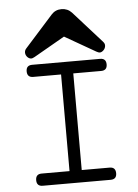

<svg xmlns="http://www.w3.org/2000/svg" viewBox="-60 -940 722 1003"><g transform="rotate(-5 301.0 -438.5)"><path d="M123 -554.2Q91.3 -554.2 91.3 -585.9Q91.3 -617.7 123 -617.7H479Q510.7 -617.7 510.7 -585.9Q510.7 -554.2 479 -554.2H333V-47.4H479Q510.7 -47.4 510.7 -15.1Q510.7 16.6 479 16.6H123Q91.3 16.6 91.3 -15.1Q91.3 -47.4 123 -47.4H269V-554.2ZM100.6 -706.5 248 -871.1Q268.6 -894 300.5 -894Q332.5 -894 354 -871.1L501.5 -706.5Q506.3 -701.2 508.8 -696.3Q511.2 -691.4 511.2 -685.5Q511.2 -678.2 508.3 -671.9Q505.4 -665.5 500.7 -660.9Q496.1 -656.2 491 -653.6Q485.8 -650.9 481.4 -650.9Q477.1 -650.9 472.7 -652.6Q468.3 -654.3 462.9 -657.2L301.3 -750L139.2 -657.2Q133.8 -654.3 129.4 -652.6Q125 -650.9 120.6 -650.9Q116.2 -650.9 111.1 -653.3Q106 -655.8 101.6 -660.2Q97.2 -664.6 94.2 -670.9Q91.3 -677.2 91.3 -684.6Q91.3 -696.8 100.6 -706.5Z"/></g></svg>

Font: Erica Type
Style: Regular
Weight: 400
Designer: Peter Wiegel
Foundry: Peter Wiegel
Version: Version 1.000 2010 initial release